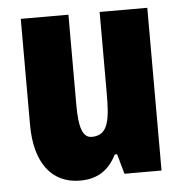

<svg xmlns="http://www.w3.org/2000/svg" viewBox="-45 -597 619 650"><g transform="rotate(-5 264.5 -271.5)"><path d="M479 -553H317V-280C317 -191 312 -134 254 -134C222 -134 211 -172 211 -246V-553H49V-193C49 -64 105 10 202 10C261 10 300 -16 326 -68H334L353 0H479Z"/></g></svg>

Font: Noto Sans Georgian ExtraCondensed Black
Style: Regular
Weight: 900
Width: 2
Designer: Monotype Design Team, Akaki Razmadze
Foundry: Google LLC
Version: Version 2.005